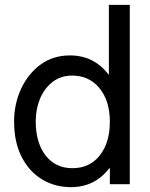

<svg xmlns="http://www.w3.org/2000/svg" viewBox="-20 -758 616 790"><path d="M272 12Q205 12 152 -20.5Q99 -53 68.5 -113.5Q38 -174 38 -258Q38 -330 66.5 -392Q95 -454 146.5 -492Q198 -530 268 -530Q366 -530 426 -452H428V-738H514V0H432V-66H430Q370 12 272 12ZM278 -66Q349 -66 390.5 -118.5Q432 -171 432 -257Q432 -343 389.5 -395Q347 -447 277 -447Q230 -447 196 -420.5Q162 -394 144.5 -351.5Q127 -309 127 -259Q127 -171 167.5 -118.5Q208 -66 278 -66Z"/></svg>

Font: Liter
Style: Regular
Weight: 400
Designer: Anton Skugarov
Foundry: skugi
Version: Version 1.004; ttfautohint (v1.8.4.7-5d5b)